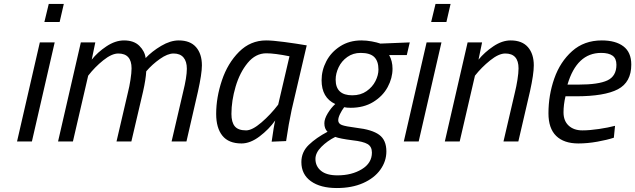

<svg xmlns="http://www.w3.org/2000/svg" viewBox="-20 -714 3206 969"><path d="M226 -694H302L281 -603H204ZM181 -500H256L141 0H66Z M388 -500H461L443 -413Q472 -450 517 -480Q562 -510 606 -510Q656 -510 683.5 -482.5Q711 -455 715 -421Q747 -455 793.5 -482.5Q840 -510 882 -510Q940 -510 969.5 -476Q999 -442 999 -384Q999 -342 979 -252L921 0H846L904 -249Q923 -325 923 -367Q923 -404 906 -424Q889 -444 856 -444Q826 -444 787 -416.5Q748 -389 718 -354Q716 -314 702 -252L643 0H568L626 -249Q633 -276 638.5 -311.5Q644 -347 644 -369Q644 -444 577 -444Q544 -444 501 -409.5Q458 -375 425 -332L348 0H273Z M1071 -139Q1071 -222 1100 -308.5Q1129 -395 1186.5 -452.5Q1244 -510 1323 -510Q1355 -510 1415.5 -502Q1476 -494 1528 -485L1452 -160Q1437 -91 1424 -2L1351 1Q1362 -79 1369 -106Q1337 -61 1290 -25.5Q1243 10 1199 10Q1134 10 1102.5 -29Q1071 -68 1071 -139ZM1384 -186 1441 -430Q1366 -445 1324 -445Q1270 -445 1230 -396.5Q1190 -348 1169 -276.5Q1148 -205 1148 -139Q1148 -97 1165 -76.5Q1182 -56 1222 -56Q1253 -56 1299.5 -96Q1346 -136 1384 -186Z M1501 104Q1501 53 1538.5 17Q1576 -19 1633 -49Q1617 -64 1617 -92Q1617 -114 1634 -142Q1651 -170 1672 -189Q1603 -221 1603 -309Q1603 -359 1627 -405Q1651 -451 1697 -480.5Q1743 -510 1804 -510Q1830 -510 1856.5 -505Q1883 -500 1900 -494L2048 -500L2033 -436H1944Q1961 -406 1961 -367Q1961 -320 1936.5 -274.5Q1912 -229 1864 -199.5Q1816 -170 1750 -170Q1729 -170 1717 -173Q1705 -157 1696 -138.5Q1687 -120 1687 -107Q1687 -90 1705.5 -83Q1724 -76 1779 -69Q1858 -60 1894 -33.5Q1930 -7 1930 50Q1930 100 1899.5 142.5Q1869 185 1812.5 210Q1756 235 1680 235Q1597 235 1549 200.5Q1501 166 1501 104ZM1890 -363Q1890 -405 1869 -426Q1848 -447 1800 -447Q1762 -447 1733 -426.5Q1704 -406 1689 -374.5Q1674 -343 1674 -312Q1674 -233 1758 -233Q1800 -233 1830 -254Q1860 -275 1875 -305Q1890 -335 1890 -363ZM1857 56Q1857 26 1835 13Q1813 0 1759 -6Q1696 -14 1672 -23Q1632 -3 1602 27Q1572 57 1572 88Q1572 125 1600 148Q1628 171 1683 171Q1755 171 1806 140Q1857 109 1857 56Z M2178 -694H2254L2233 -603H2156ZM2133 -500H2208L2093 0H2018Z M2340 -500H2413L2395 -413Q2425 -450 2469.5 -480Q2514 -510 2557 -510Q2615 -510 2644.5 -476Q2674 -442 2674 -384Q2674 -340 2655 -254L2596 0H2521L2579 -249Q2586 -277 2591.5 -311.5Q2597 -346 2597 -369Q2597 -444 2530 -444Q2497 -444 2453.5 -409Q2410 -374 2377 -332L2300 0H2225Z M2748 -142Q2748 -234 2777.5 -318Q2807 -402 2867.5 -456Q2928 -510 3017 -510Q3087 -510 3126.5 -480Q3166 -450 3166 -388Q3166 -299 3098.5 -263.5Q3031 -228 2886 -228H2834Q2824 -186 2824 -147Q2824 -104 2850 -80Q2876 -56 2919 -56Q2956 -56 3003 -63Q3050 -70 3084 -79L3078 -19Q3045 -8 2995 1Q2945 10 2899 10Q2826 10 2787 -28Q2748 -66 2748 -142ZM2899 -287Q3001 -287 3046 -308.5Q3091 -330 3091 -387Q3091 -419 3071.5 -433Q3052 -447 3014 -447Q2891 -447 2844 -287Z"/></svg>

Font: Cairo
Style: Italic
Weight: 400
Italic angle: -13°
Designer: Mohamed Gaber, Accademia di Belle Arti di Urbino and others
Foundry: Kief Type Foundry, Accademia di Belle Arti di Urbino and others
Version: Version 3.011